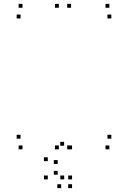

<svg xmlns="http://www.w3.org/2000/svg" viewBox="-20 -760 660 990"><path d="M346.5 10V-10H326.5V10ZM346.5 -720V-740H326.5V-720ZM283.5 -720V-740H263.5V-720ZM283.5 10V-10H263.5V10ZM544 10V-10H524V10ZM554 -45V-65H534V-45ZM86 -45V-65H66V-45ZM96 10V-10H76V10ZM554 -665V-685H534V-665ZM544 -720V-740H524V-720ZM96 -720V-740H76V-720ZM86 -665V-685H66V-665ZM226.5 165V145H206.5V165ZM295.5 210V190H275.5V210ZM351.5 210V190H331.5V210ZM351.5 165V145H331.5V165ZM311 165V145H291V165ZM277.5 141V121H257.5V141ZM277.5 85.5V65.5H257.5V85.5ZM351.5 10V-10H331.5V10ZM310.5 -8.5V-28.5H290.5V-8.5ZM226.5 71V51H206.5V71Z"/></svg>

Font: Monaspace Krypton Dots Var
Style: Regular
Weight: 400
Designer: Riley Cran and the Lettermatic Team
Version: Version 1.100 (Monaspace Krypton Dots)